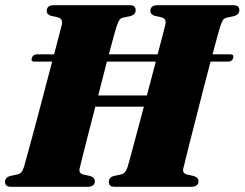

<svg xmlns="http://www.w3.org/2000/svg" viewBox="-24 -720 943 740"><path d="M283 -71Q278.5 -52 297 -47.5L325.5 -41Q341.5 -34.5 341.5 -22.5Q341.5 0 313 0H19.5Q5.5 0 0.5 -5.2Q-4.5 -10.5 -4.5 -19Q-4.5 -35.5 14 -41.5L44.5 -48Q53.5 -50.5 58.8 -56.8Q64 -63 68.5 -77Q72.5 -90.5 84.2 -133.5Q96 -176.5 112 -236.2Q128 -296 145 -360.8Q162 -425.5 177 -482.5H108.5Q94.5 -482.5 98.5 -496Q103 -510.5 117.5 -510.5H184.5Q196 -554 204 -585.2Q212 -616.5 214.5 -626Q218.5 -648 199.5 -653L171 -659.5Q156 -665 156 -677.5Q156 -700 184 -700H475Q489 -700 494 -694.5Q499 -689 499 -681Q499 -664.5 480.5 -658.5L450 -652Q441 -649.5 436.8 -643.8Q432.5 -638 427 -622.5Q423.5 -613.5 415.2 -583.2Q407 -553 395.5 -510.5H583.5Q595 -554 603.2 -585.2Q611.5 -616.5 613.5 -626Q618 -648 599 -653L570.5 -659.5Q555.5 -665 555.5 -677.5Q555.5 -700 583.5 -700H874.5Q888.5 -700 893.5 -694.5Q898.5 -689 898.5 -681Q898.5 -664.5 880 -658.5L850 -652Q840.5 -649.5 836 -643.8Q831.5 -638 826.5 -622.5Q823 -613.5 814.8 -583.2Q806.5 -553 795 -510.5H864.5Q879 -510.5 874.5 -496Q870.5 -482.5 856 -482.5H787.5Q775 -435 761 -381Q747 -327 733.8 -274.5Q720.5 -222 709.2 -178Q698 -134 691 -105.2Q684 -76.5 682.5 -71Q678 -52 696.5 -47.5L724.5 -41Q741 -35 741 -22.5Q741 0 712.5 0H419Q405 0 400.2 -5.2Q395.5 -10.5 395.5 -19Q395.5 -35.5 413.5 -41.5L444 -48Q460 -52.5 468 -77Q471.5 -88.5 480.8 -123Q490 -157.5 503 -206Q516 -254.5 530.5 -309H343.5Q328 -250.5 314.8 -198.2Q301.5 -146 293 -111.8Q284.5 -77.5 283 -71ZM354.5 -352H542Q551 -386 559.8 -419Q568.5 -452 576.5 -482.5H388Q380.5 -452.5 371.8 -419.2Q363 -386 354.5 -352Z"/></svg>

Font: Fraunces 72pt S000 Black
Style: Italic
Weight: 900
Italic angle: -16°
Version: Version 1.000; ttfautohint (v1.8.3)